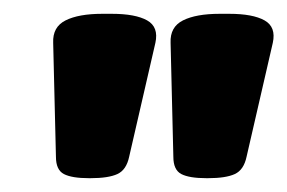

<svg xmlns="http://www.w3.org/2000/svg" viewBox="-20 -722 416 278"><path d="M109 -464Q84 -464 72.5 -470Q61 -476 61 -495L57 -660Q56 -683 75 -692.5Q94 -702 128 -702H142Q176 -702 193 -692.5Q210 -683 205 -660L167 -495Q163 -476 150 -470Q137 -464 111 -464ZM279 -464Q254 -464 242.5 -470Q231 -476 231 -495L227 -660Q226 -683 245 -692.5Q264 -702 298 -702H312Q346 -702 363 -692.5Q380 -683 375 -660L337 -495Q333 -476 320 -470Q307 -464 281 -464Z"/></svg>

Font: Asap Semi Condensed Semi Condensed Black
Style: Italic
Weight: 900
Width: 4
Italic angle: -6°
Designer: Pablo Cosgaya
Foundry: Omnibus-Type
Version: Version 3.001; ttfautohint (v1.8.4.7-5d5b)